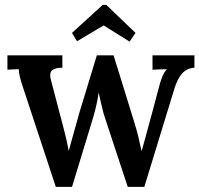

<svg xmlns="http://www.w3.org/2000/svg" viewBox="-20 -749 804 774"><path d="M205 4.4 71.5 -400.4Q64.2 -421.7 60 -439.7Q55.7 -457.6 55.7 -470.1Q41.4 -469.7 30.4 -469.2Q19.4 -468.6 9.9 -467.9V-525.9H231.4V-476Q203.2 -476.7 190 -465.5Q176.8 -454.3 187 -419.9Q198.4 -377 209.6 -334.3Q220.8 -291.5 232.1 -248.6Q238.7 -223 244.4 -200.4Q250.1 -177.9 256.7 -141.9H257.4Q260.4 -152.5 266.4 -174.4Q272.5 -196.2 279.4 -221.3Q286.4 -246.4 292.3 -267.1Q298.1 -287.9 300.3 -295.9Q312.1 -334.4 323.8 -372.8Q335.5 -411.1 347.1 -449.4Q358.6 -487.7 370.4 -525.9H437.8Q448.5 -491.4 459.3 -456.7Q470.1 -422.1 480.7 -387.6Q491.4 -353.1 502 -318.7Q512.7 -284.2 523.3 -249.4Q531.4 -223.7 538 -196.2Q544.6 -168.7 550.4 -141.2H551.2Q558.1 -165.4 565.3 -191.2Q572.4 -217.1 579.8 -245Q587.1 -271.4 594.1 -297.4Q601 -323.4 608 -349.5Q615 -375.5 621.9 -401.9Q626.3 -419.9 633.8 -438.8Q641.4 -457.6 652.7 -470.1Q640.3 -469.7 621.6 -469.2Q602.9 -468.6 594.8 -467.9V-525.9H763.8V-476Q747 -475.2 732.5 -467.5Q718 -459.8 706.1 -442.4Q694.2 -425 684.3 -395.7Q653.8 -295.6 623 -195.6Q592.2 -95.7 561.8 4.4H495L406.3 -264.4Q396 -293.7 390 -321.8Q383.9 -349.8 377.7 -375.5Q374 -349.8 368.7 -326.2Q363.4 -302.5 356.1 -277.2L270.3 4.4ZM502.4 -581.2 397.9 -646.5 290.4 -582.7 270.3 -616.4 394.2 -729.4H408.5L526.2 -616.4Z"/></svg>

Font: Parastoo
Style: Regular
Weight: 400
Foundry: Saber Rastikerdar (saber.rastikerdar@gmail.com)
Version: Version 3.000